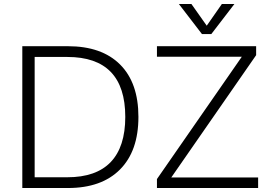

<svg xmlns="http://www.w3.org/2000/svg" viewBox="-20 -944 1355 964"><path d="M321 -712Q491 -712 583 -620Q675 -528 675 -357Q675 -186 582.5 -93Q490 0 321 0H92V-712ZM609 -357Q609 -658 318 -658H154V-54H318Q463 -54 536 -130.5Q609 -207 609 -357ZM840 -53H1276V0H768V-45L1194 -659H768V-712H1266V-667ZM1157 -924 1041 -773H994L878 -924H941L1018 -815L1094 -924Z"/></svg>

Font: Muli Light
Style: Regular
Weight: 300
Designer: Vernon Adams
Foundry: Vernon Adams
Version: Version 2.100